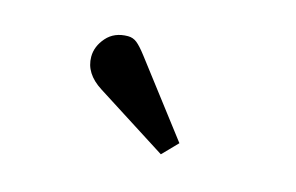

<svg xmlns="http://www.w3.org/2000/svg" viewBox="-43 -875 586 380"><g transform="rotate(15 250.0 -684.5)"><path d="M304.2 -580.1 157.2 -673.8Q121.1 -696.8 121.1 -731Q121.1 -752.4 137.2 -770.8Q153.3 -789.1 181.2 -789.1Q191.4 -789.1 199.5 -782.7Q207.5 -776.4 220.2 -759.8L334 -610.8Z"/></g></svg>

Font: Literata Book SemiBold
Style: Regular
Weight: 600
Designer: Latin by Veronika Burian and Jose Scaglione. Greek by Irene Vlachou. Cyrillic by Vera Evstafieva
Foundry: TypeTogether
Version: Version 2.003;PS 002.003;hotconv 1.0.88;makeotf.lib2.5.64775